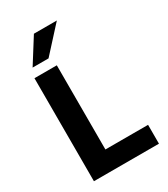

<svg xmlns="http://www.w3.org/2000/svg" viewBox="-224 -1036 996 1138"><g transform="rotate(-30 273.5 -467.5)"><path d="M72 0V-705H225V-129H517V0ZM94 -765 201 -935H358L203 -765Z"/></g></svg>

Font: Nunito Sans 10pt SemiCondensed ExtraBold
Style: Regular
Weight: 800
Width: 4
Designer: Vernon Adams
Foundry: Vernon Adams
Version: Version 3.101;gftools[0.9.27]